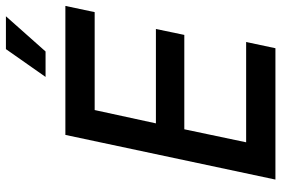

<svg xmlns="http://www.w3.org/2000/svg" viewBox="-171 -780 951 649"><g transform="rotate(-90 304.5 -455.5)"><path d="M22 0 173 -710H609L588 -611H257L212 -404H531L511 -308H192L148 -99H487L466 0ZM369 -777 463 -911H574L455 -777Z"/></g></svg>

Font: Geist Mono Medium
Style: Italic
Weight: 500
Italic angle: -12°
Monospace: yes
Designer: Basement.studio, Andrés Briganti, Mateo Zaragoza
Foundry: Basement.studio, Vercel, Andrés Briganti, Guido Ferreyra, Mateo Zaragoza
Version: Version 1.500; ttfautohint (v1.8.4.7-5d5b)